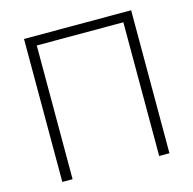

<svg xmlns="http://www.w3.org/2000/svg" viewBox="-104 -816 928 921"><g transform="rotate(-15 360.0 -355.0)"><path d="M94 -710H626V0H575V-664H145V0H94Z"/></g></svg>

Font: Oxford Sans
Style: Regular
Weight: 300
Designer: Matt McInerney, Pablo Impallari, Rodrigo Fuenzalida
Foundry: Matt McInerney, Pablo Impallari, Rodrigo Fuenzalida
Version: Version 3.000g; ttfautohint (v1.5) -l 8 -r 28 -G 28 -x 14 -D